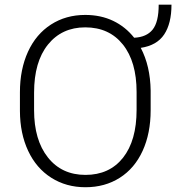

<svg xmlns="http://www.w3.org/2000/svg" viewBox="-20 -784 747 814"><path d="M618.7 -316.9Q618.7 -218.8 584.7 -144.5Q550.8 -70.3 487.8 -30.3Q424.8 9.8 342.3 9.8Q260.7 9.8 197.3 -30.5Q133.8 -70.8 99.4 -144.3Q64.9 -217.8 64.5 -313.5V-393.1Q64.5 -489.7 98.6 -564.5Q132.8 -639.2 196 -679.9Q259.3 -720.7 341.3 -720.7Q407.2 -720.7 459.7 -695.6Q512.2 -670.4 548.8 -624Q601.1 -626.5 627 -658.4Q652.8 -690.4 652.8 -764.2H707Q707 -684.6 676 -637.9Q645 -591.3 576.7 -581.1Q617.2 -504.4 618.7 -399.9ZM559.1 -394Q559.1 -522.5 501 -595.2Q442.9 -668 341.3 -668Q242.2 -668 183.3 -595Q124.5 -522 124.5 -391.1V-316.9Q124.5 -190.4 183.1 -116.5Q241.7 -42.5 342.3 -42.5Q443.8 -42.5 501.5 -115.2Q559.1 -188 559.1 -318.4Z"/></svg>

Font: RobotoInd Light
Style: Regular
Weight: 300
Designer: Google
Version: Version 2.001151; 2014